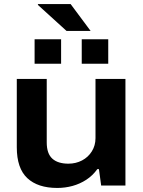

<svg xmlns="http://www.w3.org/2000/svg" viewBox="-20 -917 706 949"><path d="M263 12Q167 12 115 -36.5Q63 -85 63 -189V-527H211V-213Q211 -185 218 -165Q225 -145 239 -132.5Q253 -120 273 -114Q293 -108 318 -108Q355 -108 385.5 -124Q416 -140 434 -169Q452 -198 452 -234V-527H600V0H480L469 -81H461Q438 -49 406.5 -28.5Q375 -8 338.5 2Q302 12 263 12ZM151 -602V-723H282V-602ZM384 -602V-723H515V-602ZM428 -764H309L167 -893L168 -897H329Z"/></svg>

Font: Archivo SemiExpanded
Style: Bold
Weight: 700
Width: 6
Designer: Hector Gatti
Foundry: Omnibus-Type
Version: Version 2.001